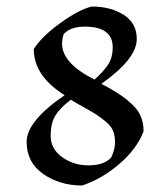

<svg xmlns="http://www.w3.org/2000/svg" viewBox="-20 -556 515 591"><path d="M401 -436Q401 -375 292 -298Q391 -247 412 -201Q422 -179 422 -152Q401 -97 347 -51Q293 -5 233 15Q164 15 113 -20.5Q62 -56 62 -119.5Q62 -183 179 -263Q84 -322 84 -405Q107 -442 163.5 -483.5Q220 -525 262 -536Q320 -536 360.5 -510.5Q401 -485 401 -436ZM322 -71Q334 -95 334 -117.5Q334 -140 327.5 -154.5Q321 -169 304.5 -182.5Q288 -196 275.5 -204Q263 -212 236 -227Q209 -242 198 -249Q165 -224 150.5 -200.5Q136 -177 136 -137.5Q136 -98 171 -72.5Q206 -47 253 -47Q300 -47 322 -71ZM171 -422Q171 -361 271 -311Q300 -337 313.5 -358.5Q327 -380 327 -410Q327 -474 241 -474Q197 -474 176 -451Q171 -436 171 -422Z"/></svg>

Font: Almendra SC
Style: Regular
Weight: 400
Designer: Ana Sanfelippo
Foundry: Ana Sanfelippo
Version: Version 1.002